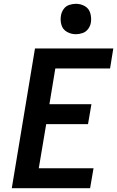

<svg xmlns="http://www.w3.org/2000/svg" viewBox="-20 -990 616 1010"><path d="M42 0H454L472 -105H184L223 -337H443L461 -442H240L271 -630H559L576 -735H164ZM379 -810Q396 -810 414 -816Q432 -822 443.5 -837.5Q455 -853 458 -871Q462 -896 455 -920.5Q448 -945 426.5 -957.5Q405 -970 379 -970Q362 -970 344 -964Q326 -958 315 -942.5Q304 -927 301 -910Q296 -884 303 -859.5Q310 -835 332 -822.5Q354 -810 379 -810Z"/></svg>

Font: Iosevka Sparkle
Style: Bold Italic
Weight: 700
Italic angle: -9°
Designer: Belleve Invis
Foundry: Belleve Invis
Version: Version 4.5.0; ttfautohint (v1.8.3)